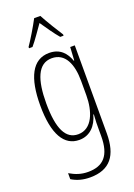

<svg xmlns="http://www.w3.org/2000/svg" viewBox="-185 -833 799 1144"><g transform="rotate(-20 215.0 -261.0)"><path d="M228 -764H189C166 -720 123 -648 99 -614V-606H121C148 -637 183 -690 209 -726C236 -687 269 -638 297 -606H318V-614C302 -638 253 -717 228 -764ZM201 -539C94 -539 45 -437 45 -263C45 -78 100 10 195 10C263 10 306 -38 324 -104H327C324 -65 324 -37 324 -8V33C324 156 275 207 179 207C135 207 101 195 63 173V211C97 232 135 242 179 242C305 242 361 169 361 29V-529H332L327 -445H324C306 -496 271 -539 201 -539ZM205 -504C290 -504 324 -423 324 -317V-226C324 -125 289 -24 200 -24C122 -24 83 -99 83 -263C83 -409 116 -504 205 -504Z"/></g></svg>

Font: Noto Sans ExtraCondensed ExtraLight
Style: Regular
Weight: 200
Width: 2
Designer: Monotype Design Team
Foundry: Monotype Imaging Inc.
Version: Version 2.013